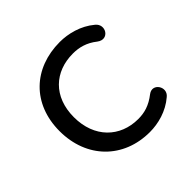

<svg xmlns="http://www.w3.org/2000/svg" viewBox="-135 -622 759 759"><g transform="rotate(-45 244.5 -243.0)"><path d="M294 9C341 9 396 -5 439 -42C473 -69 437 -124 401 -97C364 -68 332 -60 298 -60C197 -60 123 -131 123 -245C123 -360 197 -426 298 -426C332 -426 366 -418 400 -391C441 -360 476 -417 440 -445C397 -481 341 -495 294 -495C147 -495 44 -398 44 -246C44 -95 147 9 294 9Z"/></g></svg>

Font: SN Pro Book
Style: Regular
Weight: 350
Designer: Tobias Whetton
Foundry: Supernotes
Version: Version 1.003;Glyphs 3.3 (3324)